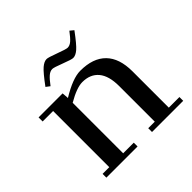

<svg xmlns="http://www.w3.org/2000/svg" viewBox="-163 -781 931 931"><g transform="rotate(-45 302.5 -315.5)"><path d="M32.2 -411.1V-439H196.8L199.2 -411.1V-404.8Q283.2 -456.1 335 -456.1Q422.4 -456.1 467.3 -410.2Q512.2 -364.3 512.2 -274.9V-25.9H585V0H371.1V-25.9H416V-270Q416 -340.3 386.7 -375.2Q357.4 -410.2 303.2 -410.2Q264.6 -410.2 199.2 -372.1V-25.9H272V0H58.1V-25.9H104V-411.1ZM160.2 -520Q202.6 -577.6 222.7 -594.7Q242.7 -611.8 259.8 -611.8Q270.5 -611.8 315.4 -595Q360.4 -578.1 371.1 -578.1Q385.7 -578.1 399.9 -590.3Q414.1 -602.5 435.1 -630.9L454.1 -615.2Q411.6 -557.6 391.8 -540.8Q372.1 -523.9 355 -523.9Q343.8 -523.9 299.8 -541Q255.9 -558.1 245.1 -558.1Q230.5 -558.1 215.8 -545.7Q201.2 -533.2 180.2 -504.9Z"/></g></svg>

Font: Dehuti
Style: Bold
Weight: 700
Version: Version 1.2